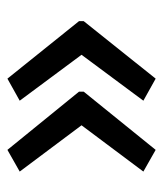

<svg xmlns="http://www.w3.org/2000/svg" viewBox="20 -530 450 531"><g transform="rotate(90 245.5 -264.0)"><path d="M38 -270V-257L197 -59L258 -93L131 -264L258 -435L197 -469ZM233 -270V-257L394 -59L454 -93L326 -264L454 -435L394 -469Z"/></g></svg>

Font: Noto Sans Lao SemiCondensed
Style: Regular
Weight: 400
Width: 4
Designer: Monotype Design Team
Foundry: Monotype Imaging Inc.
Version: Version 2.003